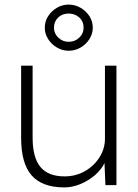

<svg xmlns="http://www.w3.org/2000/svg" viewBox="-20 -806 600 836"><path d="M260 10Q164 10 118 -42Q72 -94 72 -205V-520H122V-207Q122 -120 156 -79Q190 -38 261 -38Q310 -38 350 -61Q390 -84 413.5 -121.5Q437 -159 437 -202V-520H487V0H439L435 -96Q421 -67 393 -43Q365 -19 330 -4.5Q295 10 260 10ZM279 -585Q252 -585 228 -599Q204 -613 189.5 -636Q175 -659 175 -685Q175 -713 189.5 -735.5Q204 -758 227.5 -772Q251 -786 279 -786Q307 -786 331 -772Q355 -758 369.5 -735.5Q384 -713 384 -685Q384 -659 369.5 -636Q355 -613 331 -599Q307 -585 279 -585ZM279 -624Q306 -624 325 -642Q344 -660 344 -685Q344 -713 325 -730Q306 -747 279 -747Q251 -747 233 -729.5Q215 -712 215 -685Q215 -660 234 -642Q253 -624 279 -624Z"/></svg>

Font: Lexend ExtraLight
Style: Regular
Weight: 200
Designer: Bonnie Shaver-Troup, Thomas Jockin
Foundry: Lexend
Version: Version 1.007; ttfautohint (v1.8.3)